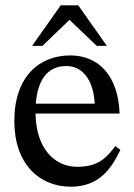

<svg xmlns="http://www.w3.org/2000/svg" viewBox="-20 -694 504 724"><path d="M247 10C350 10 398 -53 434 -129L415 -143C383 -101 352 -65 271 -65C189 -65 116 -130 114 -266H431C426 -406 354 -485 245 -485C128 -485 34 -405 34 -238C34 -77 127 10 247 10ZM115 -303C122 -394 160 -445 230 -445C301 -445 334 -377 337 -303ZM140 -521 242 -619 345 -521H383L275 -674H209L101 -521Z"/></svg>

Font: STIX Two Text
Style: Regular
Weight: 400
Designer: Ross Mills, John Hudson & Paul Hanslow, Tiro Typeworks Ltd; with prior portions MicroPress Inc., and Coen Hoffman.
Foundry: Tiro Typeworks Ltd
Version: Version 2.13 b171